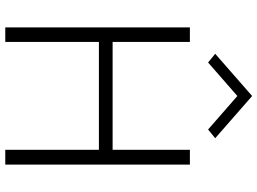

<svg xmlns="http://www.w3.org/2000/svg" viewBox="-144 -832 976 728"><g transform="rotate(90 344.0 -468.0)"><path d="M113 -355H585V-407H113ZM548 -700V0H604V-700ZM84 -700V0H139V-700ZM344 -880 471 -769 504 -796 344 -936 184 -796 217 -769Z"/></g></svg>

Font: Jost Light
Style: Regular
Weight: 300
Version: Version 3.710